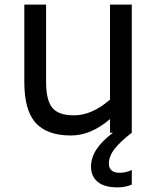

<svg xmlns="http://www.w3.org/2000/svg" viewBox="-20 -573 679 829"><path d="M549 -553V0Q501 37 475.5 69Q450 101 450 134Q450 152 461.5 162.5Q473 173 496 173Q524 173 549 161V224Q521 236 487 236Q430 236 401.5 212Q373 188 373 147Q373 108 396.5 72Q420 36 468 0H455V-59Q373 12 286 12Q184 12 134.5 -42Q85 -96 85 -219V-553H179V-219Q179 -141 205.5 -108Q232 -75 299 -75Q377 -75 455 -143V-553Z"/></svg>

Font: Biryani
Style: Regular
Weight: 400
Designer: Dan Reynolds and Mathieu Réguer
Foundry: Dan Reynolds and Mathieu Réguer
Version: Version 1.004; ttfautohint (v1.1) -l 5 -r 5 -G 72 -x 0 -D la